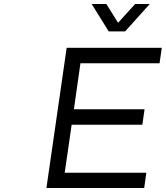

<svg xmlns="http://www.w3.org/2000/svg" viewBox="-20 -939 828 959"><path d="M211.9 0 313 -700.2H788.1L776.9 -623H381.8L349.1 -393.1H702.1L690.9 -315.9H337.9L303.2 -76.2H710.9L700.2 0ZM438 -918.9H511.2L569.8 -825.2L654.8 -918.9H728L605 -782.2H522.9Z"/></svg>

Font: Trueno Light
Style: Italic
Weight: 300
Designer: Julieta Ulanovsky
Foundry: Julieta Ulanovsky
Version: Version 3.001b | FøM Fix